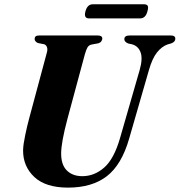

<svg xmlns="http://www.w3.org/2000/svg" viewBox="-20 -866 840 898"><path d="M541.5 -220.5 633.5 -539.5Q648.5 -592.5 637.2 -622Q626 -651.5 596.5 -659L580 -662.5Q561.5 -670 561.5 -682.5Q561.5 -700 585.5 -700H780Q800 -700 800 -684.5Q800 -670 779.5 -662.5L764.5 -658.5Q737 -649 714.5 -621Q692 -593 676 -536.5L584 -217.5Q549 -95.5 479.8 -42Q410.5 11.5 298 11.5Q193.5 11.5 140.5 -38.2Q87.5 -88 88 -163Q88.5 -189.5 97.8 -233.5Q107 -277.5 116.5 -312.5L199 -619.5Q203.5 -634 199.8 -645Q196 -656 186.5 -659L156.5 -665Q141.5 -673 142 -684Q142 -700 162 -700H438Q458.5 -700 458.5 -685Q458 -679 453.8 -672.8Q449.5 -666.5 440 -663.5L407.5 -657.5Q395.5 -654.5 389.5 -644.8Q383.5 -635 377 -612.5L296.5 -314Q280.5 -254 273.5 -215.2Q266.5 -176.5 266 -150Q265.5 -95.5 292.5 -68.8Q319.5 -42 365 -42Q421.5 -42 467.5 -82.5Q513.5 -123 541.5 -220.5ZM379.5 -812.5Q388.5 -846 414 -846H653.5Q666.5 -846 670.8 -838.8Q675 -831.5 669.5 -813Q661 -780 635.5 -780H396Q371 -780 379.5 -812.5Z"/></svg>

Font: Fraunces 72pt S000
Style: Bold Italic
Weight: 700
Italic angle: -16°
Version: Version 1.000; ttfautohint (v1.8.3)